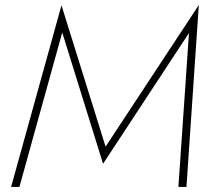

<svg xmlns="http://www.w3.org/2000/svg" viewBox="-20 -742 839 762"><path d="M227 -613 389 -92 730 -611 688 0H720L769 -722L399 -160L224 -721L24 0H57Z"/></svg>

Font: Jost* 200 Thin Italic
Style: Italic
Weight: 200
Italic angle: -10°
Version: Version 3.200; ttfautohint (v0.97) -l 8 -r 50 -G 200 -x 14 -